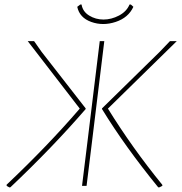

<svg xmlns="http://www.w3.org/2000/svg" viewBox="-20 -818 799 845"><path d="M556 -798 567 -788Q545 -740 489 -721.5Q433 -703 381.5 -721.5Q330 -740 320 -788L333 -798H339Q344 -767 372.5 -749.5Q401 -732 435.5 -732Q470 -732 503.5 -749.5Q537 -767 550 -798ZM680 7 676 6Q530 -173 429 -338V-341L683 -590L728 -637H758L455 -340Q562 -167 694 -5L695 -1Q692 2 680 7ZM22 7Q11 2 9 -1V-5Q189 -175 331 -340L102 -637H130L163 -590L357 -341V-338Q211 -169 26 6ZM341 0 365 -195 419 -637H439L385 -195L361 0Z"/></svg>

Font: Alegreya Sans SC Thin
Style: Italic
Weight: 100
Italic angle: -7°
Designer: Juan Pablo del Peral
Foundry: Huerta Tipografica
Version: Version 2.007